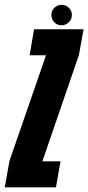

<svg xmlns="http://www.w3.org/2000/svg" viewBox="-64 -800 376 820"><path d="M-43.5 0H175L194.5 -111H117L273 -565L293 -675H81.5L62.5 -564H132.5L-23.5 -113ZM199 -692Q217 -692 230 -705Q243 -718 243 -736Q243 -754 230 -766.8Q217 -779.5 199.5 -779.5Q181 -779.5 168.2 -766.8Q155.5 -754 155.5 -736Q155.5 -717.5 168 -704.8Q180.5 -692 199 -692Z"/></svg>

Font: Anybody UltraCondensed ExtraBold
Style: Italic
Weight: 800
Width: 1
Italic angle: -10°
Version: Version 1.113;gftools[0.9.25]